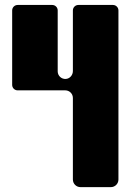

<svg xmlns="http://www.w3.org/2000/svg" viewBox="-20 -769 536 789"><path d="M444.2 -748.6H302C289.6 -748.6 279.5 -738.5 279.5 -726.1V-477C279.5 -460.8 267.6 -446.2 251.4 -444.7C232.8 -442.9 217.1 -457.5 217.1 -475.7V-726.2C217.1 -738.5 207.1 -748.6 194.7 -748.6H52.5C40.1 -748.6 30 -738.6 30 -726.2V-420.2C30 -407.8 40 -397.7 52.5 -397.7H248.3C265.6 -397.7 279.5 -383.7 279.5 -366.5V-31.2C279.5 -14 293.5 0 310.7 0H435.5C452.7 0 466.7 -14 466.7 -31.2V-726.1C466.7 -738.5 456.6 -748.6 444.2 -748.6Z"/></svg>

Font: Gridlock
Style: Regular
Weight: 400
Designer: Abhik Krishna Ghosh
Version: Version 001.000